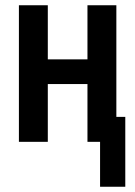

<svg xmlns="http://www.w3.org/2000/svg" viewBox="-20 -540 515 731"><path d="M361 171V0H313V-220H162V0H52V-520H162V-314H313V-520H423V-95H457V171Z"/></svg>

Font: Iosevka QP
Style: Bold
Weight: 700
Designer: Belleve Invis
Foundry: Belleve Invis
Version: Version 20.0.0; ttfautohint (v1.8.4)